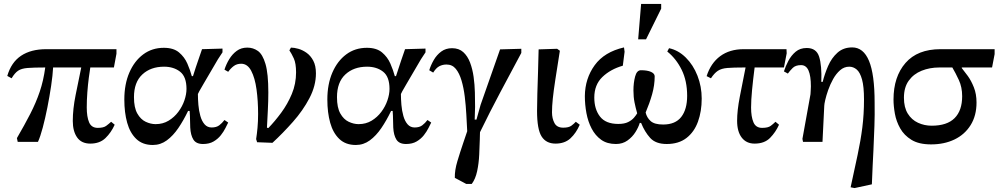

<svg xmlns="http://www.w3.org/2000/svg" viewBox="-20 -721 5076 976"><path d="M439 9Q394 9 372 -22.5Q350 -54 350 -106Q350 -167 364.5 -238.5Q379 -310 393 -378H250Q248 -339 240 -285Q232 -231 221 -175.5Q210 -120 197.5 -73Q185 -26 173 0H70L66 -19Q105 -86 134 -142.5Q163 -199 182 -255Q201 -311 210 -378Q152 -378 120.5 -375.5Q89 -373 72 -361.5Q55 -350 39 -323L17 -335Q37 -404 87 -437.5Q137 -471 215 -471H572V-448L559 -378H439Q436 -360 431.5 -326Q427 -292 424 -252Q421 -212 421 -175Q421 -127 433 -99Q445 -71 477 -71Q506 -71 519.5 -81Q533 -91 545 -102L563 -87Q545 -47 516 -19Q487 9 439 9Z M757 16Q705 16 673 -14.5Q641 -45 626.5 -97Q612 -149 612 -215Q612 -293 637.5 -352Q663 -411 708 -444.5Q753 -478 813 -478Q862 -478 890 -454.5Q918 -431 932.5 -397.5Q947 -364 955 -334H961Q976 -382 987 -413Q998 -444 1007 -471L1111 -474V-455L1088 -420Q1043 -343 1014.5 -294.5Q986 -246 986 -243Q986 -217 988.5 -187.5Q991 -158 998.5 -131.5Q1006 -105 1020 -89Q1034 -73 1056 -73Q1080 -73 1094.5 -84Q1109 -95 1121 -111L1140 -98Q1135 -88 1126 -70Q1117 -52 1102.5 -33.5Q1088 -15 1066 -2Q1044 11 1012 11Q977 11 963 -11.5Q949 -34 947 -73Q946 -91 946 -111.5Q946 -132 944 -157H936Q913 -109 886.5 -70Q860 -31 828 -7.5Q796 16 757 16ZM771 -90Q808 -90 837 -107.5Q866 -125 886.5 -152.5Q907 -180 917.5 -211Q928 -242 928 -269Q928 -331 895.5 -356.5Q863 -382 814 -382Q746 -382 703.5 -342.5Q661 -303 661 -227Q661 -174 678 -144Q695 -114 720.5 -102Q746 -90 771 -90Z M1365 5 1287 2 1282 -14Q1286 -39 1289 -71.5Q1292 -104 1292 -142Q1292 -208 1284 -266.5Q1276 -325 1257 -361Q1238 -397 1206 -397Q1184 -397 1168.5 -385.5Q1153 -374 1140 -356L1121 -367Q1130 -395 1145.5 -420.5Q1161 -446 1183.5 -462.5Q1206 -479 1237 -479Q1267 -479 1291 -462Q1315 -445 1329.5 -396Q1344 -347 1344 -251Q1344 -208 1341.5 -160Q1339 -112 1337 -72L1344 -70Q1377 -104 1409.5 -148Q1442 -192 1463.5 -243.5Q1485 -295 1485 -353Q1485 -399 1473.5 -424Q1462 -449 1451 -465L1459 -479Q1475 -479 1496.5 -473Q1518 -467 1538.5 -452.5Q1559 -438 1572.5 -412.5Q1586 -387 1586 -348Q1586 -285 1553 -222Q1520 -159 1469 -101.5Q1418 -44 1365 5Z M1789 16Q1737 16 1705 -14.5Q1673 -45 1658.5 -97Q1644 -149 1644 -215Q1644 -293 1669.5 -352Q1695 -411 1740 -444.5Q1785 -478 1845 -478Q1894 -478 1922 -454.5Q1950 -431 1964.5 -397.5Q1979 -364 1987 -334H1993Q2008 -382 2019 -413Q2030 -444 2039 -471L2143 -474V-455L2120 -420Q2075 -343 2046.5 -294.5Q2018 -246 2018 -243Q2018 -217 2020.5 -187.5Q2023 -158 2030.5 -131.5Q2038 -105 2052 -89Q2066 -73 2088 -73Q2112 -73 2126.5 -84Q2141 -95 2153 -111L2172 -98Q2167 -88 2158 -70Q2149 -52 2134.5 -33.5Q2120 -15 2098 -2Q2076 11 2044 11Q2009 11 1995 -11.5Q1981 -34 1979 -73Q1978 -91 1978 -111.5Q1978 -132 1976 -157H1968Q1945 -109 1918.5 -70Q1892 -31 1860 -7.5Q1828 16 1789 16ZM1803 -90Q1840 -90 1869 -107.5Q1898 -125 1918.5 -152.5Q1939 -180 1949.5 -211Q1960 -242 1960 -269Q1960 -331 1927.5 -356.5Q1895 -382 1846 -382Q1778 -382 1735.5 -342.5Q1693 -303 1693 -227Q1693 -174 1710 -144Q1727 -114 1752.5 -102Q1778 -90 1803 -90Z M2378 214H2350L2292 183Q2291 145 2305 98.5Q2319 52 2335 5Q2340 -10 2345 -24.5Q2350 -39 2355 -54Q2353 -93 2350.5 -139Q2348 -185 2342.5 -230Q2337 -275 2326 -312Q2315 -349 2297 -371Q2279 -393 2250 -393Q2230 -393 2213.5 -384.5Q2197 -376 2182 -352L2162 -364Q2170 -390 2185 -416Q2200 -442 2223 -459Q2246 -476 2278 -476Q2313 -476 2335 -456Q2357 -436 2369.5 -403Q2382 -370 2387.5 -330.5Q2393 -291 2394 -251Q2395 -211 2395 -178L2393 -113H2402L2423 -188L2522 -470L2630 -473V-452Q2576 -351 2523 -251.5Q2470 -152 2420 -49Q2420 -42 2419.5 -32.5Q2419 -23 2419 -12Q2418 22 2416 65.5Q2414 109 2405.5 149Q2397 189 2378 214Z M2804 9Q2756 9 2733 -27.5Q2710 -64 2710 -157Q2710 -192 2711.5 -244Q2713 -296 2715 -355.5Q2717 -415 2718 -470L2812 -473L2826 -463Q2812 -375 2803 -316.5Q2794 -258 2790 -219Q2786 -180 2786 -150Q2786 -119 2798.5 -95.5Q2811 -72 2843 -72Q2871 -72 2884.5 -82Q2898 -92 2907 -102L2927 -87Q2909 -45 2880 -18Q2851 9 2804 9Z M3111 11Q3066 11 3036 -10.5Q3006 -32 2987.5 -67.5Q2969 -103 2961 -146Q2953 -189 2953 -233Q2954 -322 3003 -389.5Q3052 -457 3152 -480L3155 -458L3146 -387Q3083 -369 3042 -329.5Q3001 -290 3001 -225Q3001 -166 3030 -128.5Q3059 -91 3123 -91Q3154 -91 3173 -100.5Q3192 -110 3203 -123Q3214 -136 3219 -145Q3211 -173 3205.5 -200.5Q3200 -228 3200 -261Q3200 -300 3208.5 -332Q3217 -364 3238 -364Q3271 -364 3289.5 -355.5Q3308 -347 3308 -333Q3308 -288 3295 -242Q3282 -196 3262 -149Q3268 -123 3287.5 -105.5Q3307 -88 3351 -88Q3413 -88 3443 -126.5Q3473 -165 3473 -234Q3473 -310 3445 -366.5Q3417 -423 3372 -459L3381 -476Q3428 -466 3466 -428.5Q3504 -391 3525.5 -336Q3547 -281 3547 -220Q3547 -155 3528 -102.5Q3509 -50 3469.5 -19.5Q3430 11 3369 11Q3313 11 3285 -20Q3257 -51 3239 -96H3232Q3226 -75 3210.5 -50Q3195 -25 3170 -7Q3145 11 3111 11ZM3264 -521H3224L3239 -701H3341V-677Z M3816 9Q3774 9 3750.5 -21.5Q3727 -52 3727 -107Q3727 -159 3740.5 -228.5Q3754 -298 3770 -378H3762Q3708 -378 3677.5 -375.5Q3647 -373 3629 -361Q3611 -349 3594 -323L3572 -334Q3593 -400 3641 -435.5Q3689 -471 3760 -471H3978L3979 -450L3965 -378H3816Q3808 -316 3803 -264Q3798 -212 3798 -174Q3798 -128 3810 -99.5Q3822 -71 3854 -71Q3884 -71 3897.5 -81Q3911 -91 3922 -102L3940 -87Q3923 -49 3894.5 -20Q3866 9 3816 9Z M4412 216 4324 235 4304 231Q4324 139 4339.5 66.5Q4355 -6 4363.5 -73Q4372 -140 4372 -215Q4372 -281 4362 -317Q4352 -353 4335 -367.5Q4318 -382 4297 -382Q4271 -382 4250.5 -364Q4230 -346 4215 -319Q4200 -292 4190 -263.5Q4180 -235 4175 -213Q4170 -191 4170 -183L4161 0H4062L4059 -15L4100 -242Q4100 -246 4101 -259Q4102 -272 4102 -282Q4102 -335 4090 -362.5Q4078 -390 4052 -390Q4024 -390 4009.5 -375.5Q3995 -361 3985 -347L3965 -358Q3973 -384 3987.5 -411.5Q4002 -439 4024.5 -458Q4047 -477 4081 -477Q4130 -477 4144 -432.5Q4158 -388 4155 -305H4162Q4172 -345 4189.5 -385.5Q4207 -426 4237 -453Q4267 -480 4312 -480Q4369 -480 4397.5 -411.5Q4426 -343 4426 -199Q4427 -137 4425 -81.5Q4423 -26 4420 42Q4418 79 4416 121.5Q4414 164 4412 216Z M4713 13Q4651 13 4613.5 -10Q4576 -33 4556 -68.5Q4536 -104 4529 -143Q4522 -182 4522 -215Q4522 -331 4583 -401Q4644 -471 4761 -471H5036V-446L5023 -378H4869V-375Q4882 -359 4899.5 -335Q4917 -311 4930.5 -277Q4944 -243 4944 -200Q4944 -133 4914 -85Q4884 -37 4832 -12Q4780 13 4713 13ZM4821 -378H4755Q4706 -378 4665 -361.5Q4624 -345 4599.5 -311Q4575 -277 4575 -224Q4575 -175 4594.5 -143.5Q4614 -112 4646.5 -97Q4679 -82 4716 -82Q4794 -82 4832.5 -120.5Q4871 -159 4871 -232Q4871 -278 4854 -314.5Q4837 -351 4821 -378Z"/></svg>

Font: STIX Two Text Medium
Style: Regular
Weight: 500
Designer: Ross Mills, John Hudson & Paul Hanslow, Tiro Typeworks Ltd; with prior portions MicroPress Inc., and Coen Hoffman.
Foundry: Tiro Typeworks Ltd
Version: Version 2.13 b171